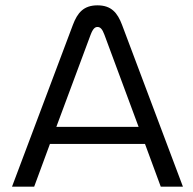

<svg xmlns="http://www.w3.org/2000/svg" viewBox="-20 -699 722 719"><path d="M253 -606 25 0H108L167 -160H523L582 0H665L437 -606C420 -651 397 -679 345 -679C293 -679 270 -651 253 -606ZM191 -224 319 -568C328 -592 336 -598 345 -598C355 -598 363 -591 371 -569L499 -224Z"/></svg>

Font: LT Wave Alt Light
Style: Regular
Weight: 300
Designer: Daniel Lyons
Version: Version 2.5 (Glyphs App)